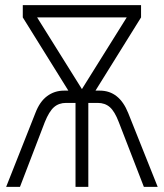

<svg xmlns="http://www.w3.org/2000/svg" viewBox="-20 -730 640 750"><path d="M4 0 118 -288Q135 -333 164 -354.5Q193 -376 230 -376H247L69 -662V-710H531V-662L353 -376H370Q446 -376 481 -288L596 0H542L444 -253Q428 -295 409 -311.5Q390 -328 362 -328H325V0H275V-328H238Q210 -328 191 -311.5Q172 -295 155 -253L58 0ZM125 -662 300 -382 475 -662Z"/></svg>

Font: Geist Mono UltraLight
Style: Regular
Weight: 200
Monospace: yes
Designer: Basement.studio, Andrés Briganti, Mateo Zaragoza
Foundry: Basement.studio, Vercel, Andrés Briganti, Guido Ferreyra, Mateo Zaragoza
Version: Version 1.400; ttfautohint (v1.8.4.7-5d5b)